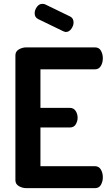

<svg xmlns="http://www.w3.org/2000/svg" viewBox="-20 -977 570 997"><path d="M117 0Q96 0 78 -10.5Q60 -21 60 -41V-690Q60 -710 78 -720.5Q96 -731 117 -731H473Q495 -731 504.5 -713Q514 -695 514 -675Q514 -651 503.5 -634Q493 -617 473 -617H190V-417H342Q362 -417 372.5 -401.5Q383 -386 383 -365Q383 -348 373.5 -331.5Q364 -315 342 -315H190V-114H473Q493 -114 503.5 -97Q514 -80 514 -56Q514 -36 504.5 -18Q495 0 473 0ZM322 -811Q318 -811 315 -812.5Q312 -814 308 -815L178 -878Q160 -887 160 -908Q160 -925 171.5 -941Q183 -957 200 -957Q206 -957 213 -955L345 -891Q362 -882 362 -860Q362 -844 350.5 -827.5Q339 -811 322 -811Z"/></svg>

Font: Dosis
Style: Bold
Weight: 700
Designer: EdgarTolentino, PabloImpallari, IginoMarini
Foundry: EdgarTolentino, PabloImpallari, IginoMarini
Version: Version 3.001; ttfautohint (v1.8.2)